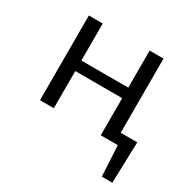

<svg xmlns="http://www.w3.org/2000/svg" viewBox="-132 -538 803 813"><g transform="rotate(30 269.5 -132.0)"><path d="M411.4 0V-51.5H523.5L494 0ZM466.1 149.5 455.3 -51.5H523.5L517.5 149.5ZM374.7 0V-414.2H442.5V0ZM77.5 0V-414.2H145.3V0ZM109.8 -181.6V-233.1H409.7V-181.6Z"/></g></svg>

Font: Ysabeau
Style: Bold
Weight: 700
Designer: Christian Thalmann (Catharsis Fonts)
Version: Version 2.000;gftools[0.9.27.dev2+g8671c4b]